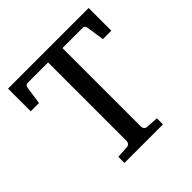

<svg xmlns="http://www.w3.org/2000/svg" viewBox="-178 -813 955 955"><g transform="rotate(-45 299.5 -335.5)"><path d="M523.9 -511.2 509.8 -605Q508.3 -612.8 504.2 -617.4Q500 -622.1 493.2 -622.1H350.1V-68.8Q350.1 -61.5 355.2 -54.7Q360.4 -47.9 371.1 -46.9L435.1 -43V0H164.1V-43L228 -46.9Q238.8 -47.9 243.9 -54.7Q249 -61.5 249 -68.8V-622.1H105Q98.1 -622.1 93.5 -617.4Q88.9 -612.8 87.9 -605L74.2 -511.2H16.1V-670.9H583V-511.2Z"/></g></svg>

Font: Charis SIL Viet
Style: Regular
Weight: 400
Foundry: SIL International
Version: Version 5.000